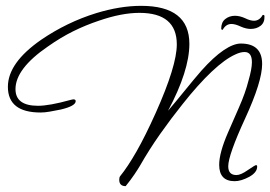

<svg xmlns="http://www.w3.org/2000/svg" viewBox="-20 -600 925 657"><path d="M410 37Q388 37 388 15Q388 7 391 3Q417 -29 447 -81.5Q477 -134 513 -214Q585 -375 585 -448Q585 -556 457 -556Q396 -556 318 -529Q273 -514 230.5 -493Q188 -472 144 -441Q33 -365 33 -295Q33 -238 110 -238Q149 -238 221 -258Q225 -259 227.5 -259.5Q230 -260 231 -260Q239 -260 239 -254Q239 -237 187 -225Q167 -221 150 -218Q133 -215 119 -215Q7 -215 7 -303Q7 -385 121 -464Q209 -524 309 -555Q391 -580 463 -580Q628 -580 628 -450Q628 -358 555 -221Q584 -255 613.5 -291.5Q643 -328 669 -358Q711 -405 745 -428Q779 -451 804 -451Q877 -451 877 -381Q877 -321 819 -195Q761 -69 761 -31Q761 -1 789 -1Q804 -1 828 -18Q853 -35 856 -35Q860 -35 860 -30Q860 -10 833 5Q805 20 783 20Q730 20 730 -36Q730 -77 760 -146L798 -233Q809 -258 817 -280.5Q825 -303 830 -323Q842 -364 842 -387Q842 -422 817 -422Q803 -422 786 -414Q750 -398 704 -354.5Q658 -311 605 -244Q565 -194 528 -141.5Q491 -89 459 -33Q452 -21 439.5 -2.5Q427 16 410 37ZM742 -498Q737 -498 737 -502Q737 -524 751 -535Q765 -546 784 -546Q800 -546 818 -538Q836 -529 849 -529Q868 -529 879 -549Q885 -549 885 -545Q886 -523 872 -512Q858 -501 838 -501Q822 -501 804 -509Q785 -518 772 -518Q753 -518 742 -498Z"/></svg>

Font: Corinthia
Style: Regular
Weight: 400
Designer: Robert E. Leuschke
Foundry: Robert E. Leuschke
Version: Version 1.013; ttfautohint (v1.8.3)